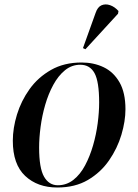

<svg xmlns="http://www.w3.org/2000/svg" viewBox="-20 -824 615 854"><path d="M235 10Q147 10 92 -41.5Q37 -93 37 -198Q37 -254 55.5 -314.5Q74 -375 111.5 -427.5Q149 -480 207 -513Q265 -546 343 -546Q397 -546 441 -525Q485 -504 511.5 -458Q538 -412 538 -338Q538 -285 520 -224.5Q502 -164 465 -110.5Q428 -57 371 -23.5Q314 10 235 10ZM237 0Q276 0 306.5 -24Q337 -48 358.5 -88.5Q380 -129 394 -177.5Q408 -226 414.5 -275.5Q421 -325 421 -368Q421 -461 400.5 -498.5Q380 -536 337 -536Q299 -536 269 -511.5Q239 -487 217 -446.5Q195 -406 181 -357.5Q167 -309 160.5 -259.5Q154 -210 154 -168Q154 -76 176 -38Q198 0 237 0ZM360 -605 349 -610 405 -766Q414 -793 431.5 -800.5Q449 -808 469.5 -801Q490 -794 507 -775L505 -763Z"/></svg>

Font: Noto Serif Display Medium
Style: Italic
Weight: 500
Italic angle: -12°
Designer: Monotype Design Team
Foundry: Monotype Imaging Inc.
Version: Version 2.009